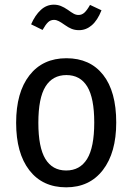

<svg xmlns="http://www.w3.org/2000/svg" viewBox="-20 -788 566 821"><path d="M477 -264Q477 -135 420 -61Q363 13 263 13Q162 13 105.5 -60Q49 -133 49 -263Q49 -393 106 -466Q163 -539 264 -539Q365 -539 421 -468Q477 -397 477 -264ZM144 -263Q144 -158 174 -108.5Q204 -59 263 -59Q322 -59 352.5 -108.5Q383 -158 383 -264Q383 -369 353 -418Q323 -467 264 -467Q205 -467 174.5 -418Q144 -369 144 -263ZM256 -682Q242 -692 231.5 -697.5Q221 -703 211 -703Q196 -703 185.5 -693Q175 -683 162 -660L113 -684Q130 -723 154.5 -745.5Q179 -768 210 -768Q226 -768 240 -762.5Q254 -757 270 -746Q285 -735 295 -729.5Q305 -724 316 -724Q330 -724 341 -734Q352 -744 365 -767L414 -744Q397 -701 372.5 -680Q348 -659 318 -659Q300 -659 285.5 -665Q271 -671 256 -682Z"/></svg>

Font: Fira Sans Condensed
Style: Regular
Weight: 400
Width: 3
Designer: bBox Type GmbH & Carrois Corporate GbR & Edenspiekermann AG
Foundry: bBox Type GmbH & Carrois Corporate GbR & Edenspiekermann AG
Version: Version 4.301